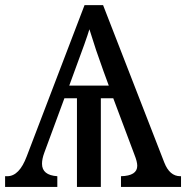

<svg xmlns="http://www.w3.org/2000/svg" viewBox="-20 -734 731 754"><path d="M282.2 -348.1H232.9L153.8 -133.8Q145 -109.9 145 -90.8Q145 -45.9 205.1 -42V0H0V-42H8.8Q55.7 -42 85 -120.1L312 -713.9H384.8L625 -96.2Q646 -42 688 -42H690.9V0H455.1V-42Q519 -43.5 519 -83Q519 -99.1 507.8 -127L424.8 -348.1H376V0H282.2ZM252 -397.9H407.2L386.2 -455.1Q356 -537.6 331.1 -619.1Q320.3 -582 272.9 -455.1Z"/></svg>

Font: Droid-TTFautohint Serif
Style: Regular
Weight: 400
Foundry: Ascender Corporation
Version: Version 1.00; ttfautohint (v1.00rc1.4-1a1c-dirty) -l 8 -r 50